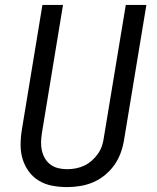

<svg xmlns="http://www.w3.org/2000/svg" viewBox="-20 -755 640 783"><path d="M254 8Q223 8 193.5 2.5Q164 -3 139.5 -17.5Q115 -32 98 -55Q81 -78 72.5 -105.5Q64 -133 64 -163.5Q64 -194 69 -225L153 -735H237L151 -213Q148 -194 147.5 -175.5Q147 -157 151 -140Q155 -123 164 -108Q173 -93 187 -83Q201 -73 218.5 -69Q236 -65 254 -65Q272 -65 290 -68.5Q308 -72 324.5 -80Q341 -88 355.5 -101Q370 -114 380.5 -129.5Q391 -145 396.5 -162.5Q402 -180 404 -197L493 -735H577L486 -185Q482 -159 472.5 -132.5Q463 -106 447 -83Q431 -60 408.5 -41.5Q386 -23 360.5 -12Q335 -1 307.5 3.5Q280 8 254 8Z"/></svg>

Font: Iosevka Aile
Style: Italic
Weight: 400
Italic angle: -9°
Designer: Belleve Invis
Foundry: Belleve Invis
Version: Version 28.0.1; ttfautohint (v1.8.4)